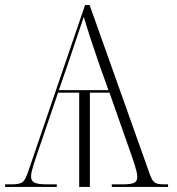

<svg xmlns="http://www.w3.org/2000/svg" viewBox="-23 -734 694 754"><path d="M-3 0H200V-10H163C109 -10 99 -20 99 -42C99 -63 117 -111 123 -130L205 -370H288V0H330V-370H407L492 -128C499 -108 516 -61 516 -41C516 -19 508 -10 458 -10H416V0H637V-10H625C583 -10 577 -16 562 -59L329 -714H311L89 -64C73 -17 66 -10 20 -10H-3ZM208 -380 240 -472C270 -562 285 -605 306 -668C323 -610 342 -553 371 -469L403 -380Z"/></svg>

Font: Noto Serif Display ExtraLight
Style: Regular
Weight: 200
Designer: Monotype Design Team
Foundry: Monotype Imaging Inc.
Version: Version 2.009